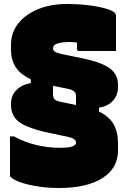

<svg xmlns="http://www.w3.org/2000/svg" viewBox="-20 -740 640 960"><path d="M282 -1Q360 -1 360 -27V-28Q360 -47 319 -56L233 -74Q158 -90 115 -108Q72 -126 53.5 -152Q35 -178 35 -216V-222Q35 -263 63 -290.5Q91 -318 134 -324V-344Q82 -368 58.5 -404Q35 -440 35 -493V-517Q35 -577 71 -622.5Q107 -668 170 -694Q233 -720 315 -720Q369 -720 419.5 -714Q470 -708 506 -698Q542 -688 554 -676Q560 -670 560 -659V-485H376Q365 -485 365 -496V-527Q351 -530 332 -530Q245 -530 245 -499V-497Q245 -479 287 -470L385 -450Q488 -429 529 -398.5Q570 -368 570 -315V-305Q570 -264 544.5 -236Q519 -208 475 -202V-182Q525 -158 547.5 -119.5Q570 -81 570 -24V13Q570 101 492 150.5Q414 200 276 200Q222 200 172 192.5Q122 185 85.5 172.5Q49 160 33 145Q30 142 30 137V-58H50Q154 -1 282 -1ZM287 -230 360 -215V-262Q360 -288 319 -296L245 -311V-268Q245 -251 253.5 -243Q262 -235 287 -230Z"/></svg>

Font: Recursive Mn Lnr St XBk
Style: Regular
Weight: 1000
Monospace: yes
Version: Version 1.079;hotconv 1.0.112;makeotfexe 2.5.65598; ttfautoh